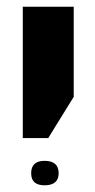

<svg xmlns="http://www.w3.org/2000/svg" viewBox="-20 -625 283 573"><path d="M48 -213V-605H200V-336L124 -213ZM113 -72Q155 -72 155 -108Q155 -145 113 -145Q73 -145 73 -108Q73 -72 113 -72Z"/></svg>

Font: Noto Sans Hebrew ExtraCondensed Extra
Style: Regular
Weight: 800
Width: 3
Designer: Monotype Design Team
Foundry: Monotype Imaging Inc.
Version: Version 1.902